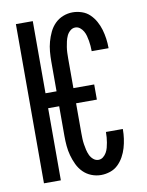

<svg xmlns="http://www.w3.org/2000/svg" viewBox="-85 -804 669 873"><g transform="rotate(-10 250.0 -367.5)"><path d="M311 8Q288 8 266.5 -0.5Q245 -9 229 -25Q213 -41 203 -62Q193 -83 187 -105Q181 -127 179 -149.5Q177 -172 177 -195V-333H126V0H48V-735H126V-402H177V-540Q177 -563 179 -585.5Q181 -608 187 -630Q193 -652 203 -673Q213 -694 229 -710Q245 -726 266.5 -734.5Q288 -743 311 -743Q332 -743 353 -736Q374 -729 389.5 -714Q405 -699 415.5 -680Q426 -661 432 -640.5Q438 -620 441 -598.5Q444 -577 444 -556V-554H366V-555Q366 -567 365 -579Q364 -591 362 -602.5Q360 -614 357 -625.5Q354 -637 348 -647.5Q342 -658 332.5 -665.5Q323 -673 311 -673Q298 -673 287.5 -664Q277 -655 271.5 -643Q266 -631 263 -618Q260 -605 258 -592Q256 -579 255.5 -566Q255 -553 255 -540V-403H351V-333H255V-195Q255 -182 255.5 -169Q256 -156 258 -143Q260 -130 263 -117Q266 -104 271.5 -92Q277 -80 287.5 -71Q298 -62 311 -62Q323 -62 332.5 -69.5Q342 -77 348 -87.5Q354 -98 357 -109.5Q360 -121 362 -132.5Q364 -144 365 -156Q366 -168 366 -180V-181H444V-179Q444 -158 441 -136.5Q438 -115 432 -94.5Q426 -74 415.5 -55Q405 -36 389.5 -21Q374 -6 353 1Q332 8 311 8Z"/></g></svg>

Font: Iosevka Term SS14
Style: Regular
Weight: 400
Monospace: yes
Designer: Belleve Invis
Foundry: Belleve Invis
Version: Version 24.1.1; ttfautohint (v1.8.4)